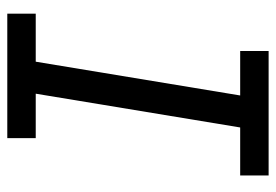

<svg xmlns="http://www.w3.org/2000/svg" viewBox="-138 -638 775 540"><g transform="rotate(-90 250.0 -367.5)"><path d="M27 0V-80H162L257 -655H132V-735H482V-655H347L252 -80H377V0Z"/></g></svg>

Font: Iosevka Curly Medium
Style: Italic
Weight: 500
Italic angle: -9°
Monospace: yes
Designer: Belleve Invis
Foundry: Belleve Invis
Version: Version 22.1.2; ttfautohint (v1.8.4)